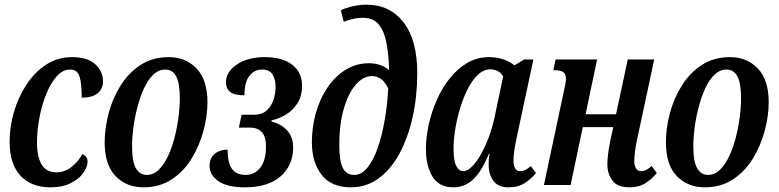

<svg xmlns="http://www.w3.org/2000/svg" viewBox="-20 -790 3329 820"><path d="M196 10Q113 10 67 -40Q21 -90 21 -184Q21 -246 39 -309.5Q57 -373 92 -427Q127 -481 176.5 -513.5Q226 -546 287 -546Q353 -546 386.5 -516Q420 -486 420 -443Q420 -411 397.5 -392Q375 -373 329 -373Q329 -435 319.5 -464Q310 -493 279 -493Q248 -493 222.5 -464.5Q197 -436 178 -389.5Q159 -343 148.5 -288Q138 -233 138 -181Q138 -120 158 -87Q178 -54 221 -54Q255 -54 284 -76Q313 -98 332 -132Q354 -122 354 -99Q354 -78 336.5 -52.5Q319 -27 283.5 -8.5Q248 10 196 10Z M593 10Q520 10 473.5 -38Q427 -86 427 -182Q427 -241 443.5 -304.5Q460 -368 494 -423Q528 -478 579.5 -512Q631 -546 701 -546Q773 -546 819.5 -497.5Q866 -449 866 -354Q866 -295 849 -231.5Q832 -168 798.5 -113Q765 -58 713.5 -24Q662 10 593 10ZM607 -43Q636 -43 658.5 -65.5Q681 -88 698 -124.5Q715 -161 726 -204.5Q737 -248 742.5 -291Q748 -334 748 -369Q748 -436 732 -464.5Q716 -493 686 -493Q657 -493 634 -470.5Q611 -448 594.5 -411.5Q578 -375 566.5 -331Q555 -287 549.5 -244Q544 -201 544 -166Q544 -100 560.5 -71.5Q577 -43 607 -43Z M1026 10Q951 10 913 -16Q875 -42 875 -81Q875 -115 897 -133Q919 -151 952 -151Q952 -95 970.5 -69Q989 -43 1030 -43Q1067 -43 1091.5 -74Q1116 -105 1116 -165Q1116 -245 1047 -245H1000L1012 -300H1066Q1098 -300 1118 -317.5Q1138 -335 1147.5 -362.5Q1157 -390 1157 -419Q1157 -451 1144 -472Q1131 -493 1098 -493Q1067 -493 1045.5 -466.5Q1024 -440 1024 -383Q981 -383 963 -397.5Q945 -412 945 -439Q945 -483 991.5 -514.5Q1038 -546 1111 -546Q1186 -546 1228 -513.5Q1270 -481 1270 -424Q1270 -380 1251 -350Q1232 -320 1202.5 -301.5Q1173 -283 1140 -276L1139 -271Q1181 -261 1206.5 -232.5Q1232 -204 1232 -161Q1232 -84 1178.5 -37Q1125 10 1026 10Z M1479 10Q1394 10 1353 -44Q1312 -98 1312 -182Q1312 -248 1329.5 -309Q1347 -370 1379.5 -417.5Q1412 -465 1457 -492.5Q1502 -520 1556 -520Q1578 -520 1600 -513.5Q1622 -507 1642 -490Q1640 -556 1630.5 -606.5Q1621 -657 1597.5 -685.5Q1574 -714 1530 -714Q1505 -714 1482.5 -708Q1460 -702 1448 -697L1436 -746Q1450 -754 1481 -762Q1512 -770 1546 -770Q1645 -770 1703.5 -694.5Q1762 -619 1762 -478Q1762 -379 1742.5 -291Q1723 -203 1686.5 -135Q1650 -67 1597.5 -28.5Q1545 10 1479 10ZM1493 -43Q1523 -43 1548 -72.5Q1573 -102 1591.5 -153.5Q1610 -205 1622 -271.5Q1634 -338 1638 -412Q1624 -442 1606 -453.5Q1588 -465 1569 -465Q1531 -465 1499 -428Q1467 -391 1448 -324.5Q1429 -258 1429 -170Q1429 -105 1443.5 -74Q1458 -43 1493 -43Z M1916 10Q1855 10 1827 -36Q1799 -82 1799 -154Q1799 -203 1811 -257.5Q1823 -312 1845.5 -363Q1868 -414 1901 -455.5Q1934 -497 1976 -521.5Q2018 -546 2069 -546Q2103 -546 2131 -536Q2159 -526 2177 -511L2219 -536H2258L2186 -199Q2180 -172 2176.5 -147Q2173 -122 2173 -103Q2173 -83 2180 -71Q2187 -59 2202 -59Q2224 -59 2247 -81L2269 -51Q2251 -28 2222.5 -9Q2194 10 2152 10Q2107 10 2087 -18Q2067 -46 2067 -86Q2067 -95 2067.5 -106.5Q2068 -118 2071 -133H2068Q2040 -63 2003.5 -26.5Q1967 10 1916 10ZM1959 -59Q1976 -59 1996 -79Q2016 -99 2034.5 -132Q2053 -165 2068 -205.5Q2083 -246 2092 -288L2129 -464Q2118 -481 2103.5 -487.5Q2089 -494 2075 -494Q2046 -494 2021 -470.5Q1996 -447 1977 -409Q1958 -371 1944.5 -326Q1931 -281 1924 -236.5Q1917 -192 1917 -156Q1917 -104 1928.5 -81.5Q1940 -59 1959 -59Z M2669 10Q2616 10 2595 -19.5Q2574 -49 2574 -87Q2574 -104 2576.5 -127.5Q2579 -151 2586 -187L2599 -247H2469L2417 0H2303L2390 -409Q2393 -423 2395 -433.5Q2397 -444 2397 -453Q2397 -474 2385.5 -482Q2374 -490 2353 -490H2343L2353 -536H2530L2481 -302H2611L2661 -536H2774L2702 -199Q2696 -172 2692.5 -147Q2689 -122 2689 -103Q2689 -83 2696 -71Q2703 -59 2718 -59Q2740 -59 2763 -81L2785 -51Q2767 -28 2738.5 -9Q2710 10 2669 10Z M2990 10Q2917 10 2870.5 -38Q2824 -86 2824 -182Q2824 -241 2840.5 -304.5Q2857 -368 2891 -423Q2925 -478 2976.5 -512Q3028 -546 3098 -546Q3170 -546 3216.5 -497.5Q3263 -449 3263 -354Q3263 -295 3246 -231.5Q3229 -168 3195.5 -113Q3162 -58 3110.5 -24Q3059 10 2990 10ZM3004 -43Q3033 -43 3055.5 -65.5Q3078 -88 3095 -124.5Q3112 -161 3123 -204.5Q3134 -248 3139.5 -291Q3145 -334 3145 -369Q3145 -436 3129 -464.5Q3113 -493 3083 -493Q3054 -493 3031 -470.5Q3008 -448 2991.5 -411.5Q2975 -375 2963.5 -331Q2952 -287 2946.5 -244Q2941 -201 2941 -166Q2941 -100 2957.5 -71.5Q2974 -43 3004 -43Z"/></svg>

Font: Noto Serif ExtraCondensed SemiBold
Style: Italic
Weight: 600
Width: 2
Italic angle: -12°
Designer: Monotype Design Team
Foundry: Monotype Imaging Inc.
Version: Version 2.013